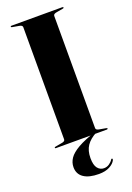

<svg xmlns="http://www.w3.org/2000/svg" viewBox="-170 -761 708 1032"><g transform="rotate(-20 184.0 -245.0)"><path d="M269 -11 272 -5.5Q232 15.5 213 43.5Q194 71.5 194 114.5Q194 154 208.2 172Q222.5 190 244.5 190Q261 190 274.5 181Q288 172 295.5 160Q297 157 299 156.2Q301 155.5 303 156.5Q304.5 157.5 304.8 159.5Q305 161.5 303.5 165.5Q294.5 184 270 197Q245.5 210 208.5 210Q152.5 210 122 189.2Q91.5 168.5 91.5 129Q91.5 102.5 107.2 79Q123 55.5 161.8 33.2Q200.5 11 269 -11ZM272.5 -29Q272.5 -23 278 -19.5Q283.5 -16 294 -14.5L328 -8.5Q335 -7.5 335 -4Q335 -2.5 333.5 -1.2Q332 0 329.5 0H38.5Q35.5 0 34.2 -1.2Q33 -2.5 33 -4Q33 -7.5 40 -8.5L74 -14.5Q85 -16 90.2 -19.5Q95.5 -23 95.5 -29V-671Q95.5 -677 90.2 -680.5Q85 -684 74 -685.5L40 -691.5Q33 -692.5 33 -696Q33 -697.5 34.2 -698.8Q35.5 -700 38.5 -700H329.5Q332 -700 333.5 -698.8Q335 -697.5 335 -696Q335 -692.5 328 -691.5L294 -685.5Q283.5 -684 278 -680.5Q272.5 -677 272.5 -671Z"/></g></svg>

Font: Fraunces 120pt
Style: Bold
Weight: 700
Version: Version 1.000;[b76b70a41]